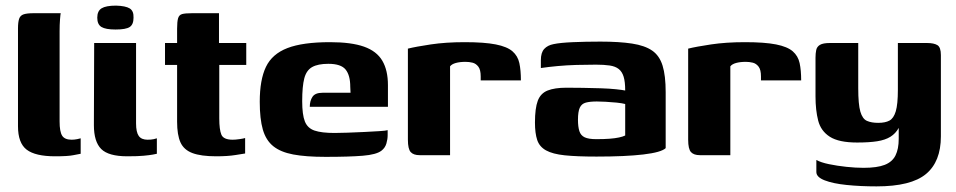

<svg xmlns="http://www.w3.org/2000/svg" viewBox="-20 -552 3400 683"><path d="M176 4Q106 4 75 -19.5Q44 -43 44 -103V-451Q44 -473 48 -485Q52 -497 64 -501Q76 -505 99 -505H196Q195 -502 193.5 -483Q192 -464 192 -441V-120Q192 -84 201 -69.5Q210 -55 235 -55Q244 -55 254.5 -57Q265 -59 267 -60V-5Q260 -4 241 0Q222 4 176 4Z M433 4Q366 4 340 -22Q314 -48 314 -107L315 -399H464V-113Q464 -82 473.5 -68.5Q483 -55 505 -55Q518 -55 527 -57Q536 -59 538 -60V-5Q534 -4 523 -2Q512 0 491 2Q470 4 433 4ZM391 -447Q356 -447 341 -456Q326 -465 326 -489Q326 -513 341.5 -522.5Q357 -532 393 -532Q427 -531 441.5 -522Q456 -513 455 -489Q455 -465 441.5 -456Q428 -447 391 -447Z M749 4Q695 4 664.5 -7.5Q634 -19 622 -45.5Q610 -72 610 -119V-321H567V-399H610V-450Q610 -475 613.5 -487Q617 -499 628 -502Q639 -505 663 -505H759Q759 -501 759 -495Q759 -489 759 -480V-399H856V-321H760V-131Q760 -91 767.5 -73Q775 -55 808 -55Q817 -55 831.5 -57Q846 -59 852 -61V-6Q845 -5 817.5 -0.5Q790 4 749 4Z M1138 6Q1068 6 1023 -2.5Q978 -11 952 -32Q926 -53 915 -91Q904 -129 904 -190Q904 -268 926 -314Q948 -360 1002.5 -381Q1057 -402 1154 -402Q1230 -402 1275 -386Q1320 -370 1340 -336Q1360 -302 1360 -249V-172H1082Q1082 -193 1091.5 -207.5Q1101 -222 1127 -222H1227L1226 -243Q1226 -284 1209.5 -304.5Q1193 -325 1148 -325Q1111 -325 1090.5 -313.5Q1070 -302 1062.5 -273.5Q1055 -245 1055 -192Q1055 -144 1064.5 -120Q1074 -96 1099 -87.5Q1124 -79 1170 -79Q1187 -79 1216 -80Q1245 -81 1275.5 -82.5Q1306 -84 1329.5 -85.5Q1353 -87 1359 -89V-71Q1359 -57 1354.5 -41.5Q1350 -26 1337 -16Q1319 -2 1270.5 2Q1222 6 1138 6Z M1581 0H1473Q1451 0 1441 -11Q1431 -22 1431 -55V-379Q1459 -386 1512.5 -394Q1566 -402 1633 -402Q1703 -402 1743.5 -394Q1784 -386 1803 -369.5Q1822 -353 1827.5 -327.5Q1833 -302 1833 -266H1690V-280Q1690 -304 1681.5 -315Q1673 -326 1661 -329Q1649 -332 1636 -332Q1616 -332 1601.5 -328Q1587 -324 1581 -316Z M2102 5Q2032 5 1989 0.5Q1946 -4 1922.5 -17Q1899 -30 1891 -54Q1883 -78 1883 -116Q1883 -167 1893 -193.5Q1903 -220 1928 -230Q1953 -240 1995 -240Q2020 -240 2052.5 -239.5Q2085 -239 2116.5 -238Q2148 -237 2171.5 -234.5Q2195 -232 2204 -230Q2204 -261 2198.5 -279Q2193 -297 2181 -306.5Q2169 -316 2149 -319Q2129 -322 2100 -322Q2065 -322 2030.5 -321Q1996 -320 1963.5 -317Q1931 -314 1904 -310V-338Q1904 -365 1916 -378Q1928 -391 1949 -395Q1972 -400 2017.5 -402Q2063 -404 2116 -404Q2183 -404 2228.5 -397Q2274 -390 2300 -372Q2326 -354 2337 -318.5Q2348 -283 2348 -224V-25Q2332 -10 2268.5 -2.5Q2205 5 2102 5ZM2101 -57Q2129 -57 2148.5 -58.5Q2168 -60 2182 -63Q2196 -66 2204 -70V-182Q2193 -185 2173.5 -187Q2154 -189 2134 -190Q2114 -191 2103 -191Q2079 -191 2064 -187Q2049 -183 2042.5 -169Q2036 -155 2036 -126Q2036 -101 2041 -85.5Q2046 -70 2060 -63.5Q2074 -57 2101 -57Z M2578 0H2470Q2448 0 2438 -11Q2428 -22 2428 -55V-379Q2456 -386 2509.5 -394Q2563 -402 2630 -402Q2700 -402 2740.5 -394Q2781 -386 2800 -369.5Q2819 -353 2824.5 -327.5Q2830 -302 2830 -266H2687V-280Q2687 -304 2678.5 -315Q2670 -326 2658 -329Q2646 -332 2633 -332Q2613 -332 2598.5 -328Q2584 -324 2578 -316Z M3098 111Q3041 111 2992 106Q2943 101 2913.5 89.5Q2884 78 2884 60V17Q2900 26 2929 32Q2958 38 2991 41.5Q3024 45 3052 45Q3100 45 3127 34.5Q3154 24 3165.5 1Q3177 -22 3177 -58V-97Q3166 -77 3147.5 -65.5Q3129 -54 3100.5 -49.5Q3072 -45 3029 -45Q2964 -45 2932 -65.5Q2900 -86 2890.5 -123Q2881 -160 2881 -209V-347Q2881 -362 2883.5 -374Q2886 -386 2897 -392.5Q2908 -399 2932 -399H3033Q3033 -373 3033 -354Q3033 -335 3033 -318.5Q3033 -302 3033 -283Q3033 -264 3033 -238Q3033 -181 3040.5 -155Q3048 -129 3064 -122Q3080 -115 3104 -115Q3129 -115 3144 -123Q3159 -131 3166.5 -156Q3174 -181 3174 -233V-399H3278Q3302 -399 3314.5 -391.5Q3327 -384 3327 -356V-67Q3327 23 3274 67Q3221 111 3098 111Z"/></svg>

Font: r_Genos
Style: Bold
Weight: 700
Designer: Robert E. Leuschke
Foundry: Robert E. Leuschke
Version: Version 2.000;June 29, 2024;FontCreator 14.0.0.2814 32-bit